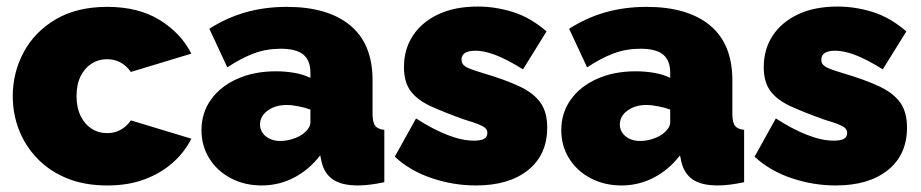

<svg xmlns="http://www.w3.org/2000/svg" viewBox="-20 -557 2817 587"><path d="M308 10Q238 10 184.5 -12Q131 -34 94 -72.5Q57 -111 38 -160Q19 -209 19 -263Q19 -335 52.5 -397.5Q86 -460 150.5 -498Q215 -536 308 -536Q403 -536 468 -496Q533 -456 565 -393L380 -337Q367 -356 348.5 -366Q330 -376 307 -376Q281 -376 260 -362.5Q239 -349 226.5 -324Q214 -299 214 -263Q214 -228 226.5 -202.5Q239 -177 260 -163.5Q281 -150 307 -150Q323 -150 336 -154.5Q349 -159 360.5 -168Q372 -177 380 -189L565 -133Q544 -91 507.5 -59Q471 -27 421.5 -8.5Q372 10 308 10Z M596 -159Q596 -212 625 -252.5Q654 -293 705.5 -316Q757 -339 823 -339Q854 -339 881.5 -334Q909 -329 929 -319V-335Q929 -372 907.5 -390Q886 -408 838 -408Q794 -408 755.5 -393.5Q717 -379 675 -351L620 -469Q673 -503 731.5 -519.5Q790 -536 857 -536Q982 -536 1050.5 -479.5Q1119 -423 1119 -312V-210Q1119 -183 1127 -172.5Q1135 -162 1155 -160V0Q1132 5 1111.5 7.5Q1091 10 1075 10Q1024 10 997.5 -8.5Q971 -27 963 -63L959 -82Q924 -37 878 -13.5Q832 10 780 10Q728 10 686 -12Q644 -34 620 -72.5Q596 -111 596 -159ZM904 -146Q915 -154 922 -163.5Q929 -173 929 -183V-222Q913 -228 892.5 -232Q872 -236 856 -236Q822 -236 798.5 -219Q775 -202 775 -176Q775 -162 783 -150.5Q791 -139 805 -132.5Q819 -126 837 -126Q854 -126 872.5 -131.5Q891 -137 904 -146Z M1435 10Q1366 10 1299.5 -12.5Q1233 -35 1187 -78L1252 -195Q1301 -163 1346.5 -145Q1392 -127 1429 -127Q1450 -127 1460 -132.5Q1470 -138 1470 -151Q1470 -160 1463 -166Q1456 -172 1440.5 -178Q1425 -184 1401 -191Q1339 -213 1297.5 -232Q1256 -251 1235.5 -278.5Q1215 -306 1215 -352Q1215 -406 1242 -447.5Q1269 -489 1319.5 -513Q1370 -537 1441 -537Q1494 -537 1547.5 -520.5Q1601 -504 1651 -461L1579 -345Q1529 -376 1494.5 -389Q1460 -402 1433 -402Q1420 -402 1410.5 -399Q1401 -396 1396 -390Q1391 -384 1391 -374Q1391 -364 1398 -357.5Q1405 -351 1420 -345.5Q1435 -340 1458 -333Q1526 -313 1569 -292.5Q1612 -272 1632.5 -243Q1653 -214 1653 -167Q1653 -84 1594.5 -37Q1536 10 1435 10Z M1696 -159Q1696 -212 1725 -252.5Q1754 -293 1805.5 -316Q1857 -339 1923 -339Q1954 -339 1981.5 -334Q2009 -329 2029 -319V-335Q2029 -372 2007.5 -390Q1986 -408 1938 -408Q1894 -408 1855.5 -393.5Q1817 -379 1775 -351L1720 -469Q1773 -503 1831.5 -519.5Q1890 -536 1957 -536Q2082 -536 2150.5 -479.5Q2219 -423 2219 -312V-210Q2219 -183 2227 -172.5Q2235 -162 2255 -160V0Q2232 5 2211.5 7.5Q2191 10 2175 10Q2124 10 2097.5 -8.5Q2071 -27 2063 -63L2059 -82Q2024 -37 1978 -13.5Q1932 10 1880 10Q1828 10 1786 -12Q1744 -34 1720 -72.5Q1696 -111 1696 -159ZM2004 -146Q2015 -154 2022 -163.5Q2029 -173 2029 -183V-222Q2013 -228 1992.5 -232Q1972 -236 1956 -236Q1922 -236 1898.5 -219Q1875 -202 1875 -176Q1875 -162 1883 -150.5Q1891 -139 1905 -132.5Q1919 -126 1937 -126Q1954 -126 1972.5 -131.5Q1991 -137 2004 -146Z M2535 10Q2466 10 2399.5 -12.5Q2333 -35 2287 -78L2352 -195Q2401 -163 2446.5 -145Q2492 -127 2529 -127Q2550 -127 2560 -132.5Q2570 -138 2570 -151Q2570 -160 2563 -166Q2556 -172 2540.5 -178Q2525 -184 2501 -191Q2439 -213 2397.5 -232Q2356 -251 2335.5 -278.5Q2315 -306 2315 -352Q2315 -406 2342 -447.5Q2369 -489 2419.5 -513Q2470 -537 2541 -537Q2594 -537 2647.5 -520.5Q2701 -504 2751 -461L2679 -345Q2629 -376 2594.5 -389Q2560 -402 2533 -402Q2520 -402 2510.5 -399Q2501 -396 2496 -390Q2491 -384 2491 -374Q2491 -364 2498 -357.5Q2505 -351 2520 -345.5Q2535 -340 2558 -333Q2626 -313 2669 -292.5Q2712 -272 2732.5 -243Q2753 -214 2753 -167Q2753 -84 2694.5 -37Q2636 10 2535 10Z"/></svg>

Font: Raleway Thin Black
Style: Regular
Weight: 900
Version: Version 4.026